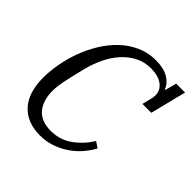

<svg xmlns="http://www.w3.org/2000/svg" viewBox="-189 -861 1025 1025"><g transform="rotate(45 323.5 -349.0)"><path d="M260 12Q164 12 109.5 -47Q55 -106 55 -220Q55 -268 65 -323.5Q75 -379 95 -433.5Q115 -488 145.5 -538Q176 -588 216 -626Q256 -664 306 -687Q356 -710 416 -710Q475 -710 511.5 -688Q548 -666 558 -634H563L580 -698H647L596 -494H529L543 -550Q546 -562 546 -574Q546 -614 514 -637.5Q482 -661 428 -661Q377 -661 336.5 -639.5Q296 -618 264.5 -582Q233 -546 211.5 -500Q190 -454 178 -406Q167 -362 160 -331.5Q153 -301 148.5 -278.5Q144 -256 142 -239Q140 -222 140 -204Q140 -131 176 -88.5Q212 -46 285 -46Q353 -46 406 -84Q459 -122 494 -179L528 -157Q513 -128 488 -98Q463 -68 429 -43.5Q395 -19 352.5 -3.5Q310 12 260 12Z"/></g></svg>

Font: IBM Plex Serif
Style: Italic
Weight: 400
Italic angle: -14°
Designer: Mike Abbink, Paul van der Laan, Pieter van Rosmalen
Foundry: Bold Monday
Version: Version 3.001